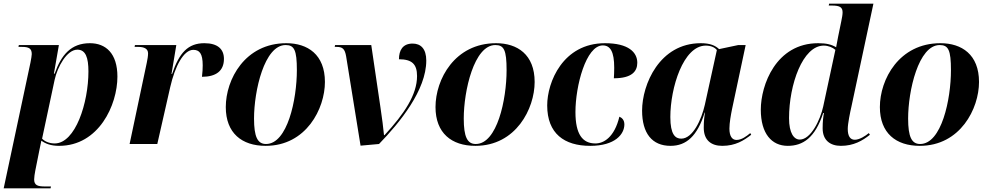

<svg xmlns="http://www.w3.org/2000/svg" viewBox="-35 -780 5356 1040"><path d="M130 -441 -15 240H239L241 230H208C170 230 150 224 150 192C150 180 153 161 156 145L178 35C183 12 185 0 189 -18C211 -2 240 10 285 10C500 10 601 -211 601 -365C601 -491 538 -546 452 -546C350 -546 297 -483 261 -381H257L284 -536H67L65 -526H84C122 -526 137 -517 137 -487C137 -479 134 -462 130 -441ZM261 -3C229 -3 205 -16 193 -29L261 -348C276 -417 327 -511 384 -511C429 -511 444 -468 444 -393C444 -224 374 -3 261 -3Z M760 -440 667 0H817L887 -308C913 -422 960 -510 1012 -510C1045 -510 1063 -491 1063 -426C1063 -409 1062 -388 1059 -364C1134 -364 1178 -395 1178 -461C1178 -514 1144 -546 1072 -546C984 -546 936 -495 897 -379H894L920 -536H696L694 -526H714C746 -526 767 -516 767 -491C767 -477 764 -459 760 -440Z M1404 10C1624 10 1725 -192 1725 -336C1725 -485 1631 -546 1516 -546C1292 -546 1188 -350 1188 -200C1188 -59 1275 10 1404 10ZM1406 0C1360 0 1341 -39 1341 -138C1341 -288 1397 -536 1512 -536C1559 -536 1573 -509 1573 -400C1573 -241 1522 0 1406 0Z M1840 -474 1918 9 2018 0C2131 -116 2274 -292 2274 -452C2274 -516 2244 -544 2200 -544C2146 -544 2126 -507 2126 -459C2197 -459 2224 -432 2224 -368C2224 -267 2155 -164 2048 -48H2045C2041 -88 2035 -138 2026 -197L1976 -536H1780L1778 -526H1788C1820 -526 1833 -516 1840 -474Z M2540 10C2760 10 2861 -192 2861 -336C2861 -485 2767 -546 2652 -546C2428 -546 2324 -350 2324 -200C2324 -59 2411 10 2540 10ZM2542 0C2496 0 2477 -39 2477 -138C2477 -288 2533 -536 2648 -536C2695 -536 2709 -509 2709 -400C2709 -241 2658 0 2542 0Z M3162 10C3298 10 3347 -54 3347 -106C3347 -130 3334 -142 3320 -148C3293 -36 3235 -3 3190 -3C3120 -3 3082 -53 3082 -173C3082 -314 3139 -534 3230 -534C3271 -534 3292 -500 3292 -413C3292 -389 3291 -371 3290 -356C3387 -356 3417 -393 3417 -440C3417 -497 3369 -546 3242 -546C3014 -546 2929 -335 2929 -209C2929 -56 3022 10 3162 10Z M3597 10C3683 10 3742 -43 3782 -170H3784C3780 -148 3777 -125 3777 -88C3777 -21 3817 10 3877 10C3949 10 3994 -19 4034 -50L4029 -59C4007 -41 3982 -22 3954 -22C3931 -22 3916 -42 3916 -83C3916 -115 3924 -158 3930 -188L4004 -536H3964L3860 -514C3840 -533 3812 -546 3761 -546C3537 -546 3443 -322 3443 -181C3443 -58 3497 10 3597 10ZM3655 -29C3623 -29 3596 -51 3596 -146C3596 -304 3666 -533 3788 -533C3815 -533 3836 -524 3848 -509L3783 -213C3765 -133 3718 -29 3655 -29Z M4232 10C4314 10 4380 -33 4424 -168H4428C4424 -146 4421 -122 4421 -85C4421 -21 4461 10 4520 10C4589 10 4637 -18 4677 -50L4671 -59C4653 -44 4621 -23 4595 -23C4570 -23 4557 -43 4557 -82C4557 -110 4570 -173 4577 -203L4696 -760H4456L4454 -750H4471C4515 -750 4529 -740 4529 -713C4529 -701 4526 -684 4522 -665L4505 -582C4503 -570 4497 -541 4494 -524C4469 -539 4441 -546 4397 -546C4168 -546 4086 -319 4086 -186C4086 -56 4145 10 4232 10ZM4297 -24C4266 -24 4239 -58 4239 -140C4239 -322 4313 -533 4427 -533C4452 -533 4475 -523 4490 -510L4424 -203C4408 -130 4357 -24 4297 -24Z M4947 10C5167 10 5268 -192 5268 -336C5268 -485 5174 -546 5059 -546C4835 -546 4731 -350 4731 -200C4731 -59 4818 10 4947 10ZM4949 0C4903 0 4884 -39 4884 -138C4884 -288 4940 -536 5055 -536C5102 -536 5116 -509 5116 -400C5116 -241 5065 0 4949 0Z"/></svg>

Font: Noto Serif Display
Style: Bold Italic
Weight: 700
Italic angle: -12°
Designer: Monotype Design Team
Foundry: Monotype Imaging Inc.
Version: Version 2.009